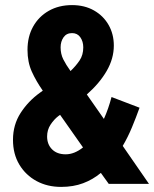

<svg xmlns="http://www.w3.org/2000/svg" viewBox="-20 -722 605 754"><path d="M31 -173Q31 -232 61 -278.5Q91 -325 137 -358L148 -366Q122 -403 105 -440.5Q88 -478 88 -526Q88 -578 110 -617.5Q132 -657 171.5 -679.5Q211 -702 263 -702Q312 -702 349 -681Q386 -660 406.5 -624Q427 -588 427 -543Q427 -492 399 -443.5Q371 -395 321 -351L388 -255Q406 -295 418 -341L528 -299Q514 -260 498 -221.5Q482 -183 462 -149L565 0H407L376 -43Q345 -17 306.5 -2.5Q268 12 220 12Q166 12 123.5 -11Q81 -34 56 -75.5Q31 -117 31 -173ZM218 -536Q218 -510 228.5 -489Q239 -468 257 -443Q278 -463 292.5 -484.5Q307 -506 307 -536Q307 -559 295.5 -575.5Q284 -592 263 -592Q241 -592 229.5 -575.5Q218 -559 218 -536ZM165 -186Q165 -155 184.5 -135.5Q204 -116 238 -116Q272 -116 306 -143L216 -271L209 -266Q192 -253 178.5 -232.5Q165 -212 165 -186Z"/></svg>

Font: Radio Canada Condensed
Style: Bold
Weight: 700
Width: 3
Designer: Charles Daoud, Etienne Aubert Bonn, Alexandre Saumier Demers, Jacques Le Bailly
Foundry: Radio-Canada
Version: Version 2.104; ttfautohint (v1.8.4.7-5d5b);gftools[0.9.28.de